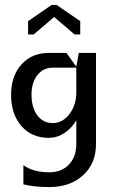

<svg xmlns="http://www.w3.org/2000/svg" viewBox="-20 -555 460 780"><path d="M210 -535 306 -469V-415H283L200 -486L117 -415H94V-469L190 -535ZM25 -170Q25 -246 67 -293Q109 -340 178 -340H250L290 -284L300 -340H370V30Q370 109 317.5 157Q265 205 180 205Q119 205 75 194V116Q115 145 180 145Q230 145 260 113.5Q290 82 290 30V-66Q270 -33 241 -14Q212 5 178 5Q109 5 67 -43Q25 -91 25 -170ZM108 -170Q108 -118 131.5 -86.5Q155 -55 194 -55Q234 -55 262 -91.5Q290 -128 290 -180V-280H194Q155 -280 131.5 -249.5Q108 -219 108 -170Z"/></svg>

Font: Glametrix
Style: Bold
Weight: 700
Designer: gluk
Foundry: gluk
Version: Version 0.40